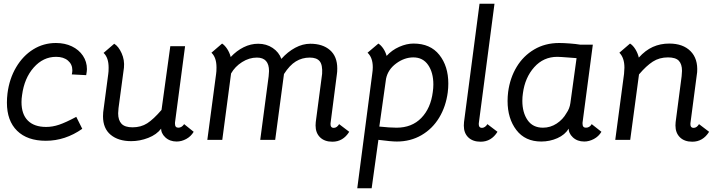

<svg xmlns="http://www.w3.org/2000/svg" viewBox="-20 -747 3870 1027"><path d="M17 -198Q17 -222 20 -247Q30 -326 66.5 -387.5Q103 -449 158 -483Q213 -517 279 -517Q327 -517 364.5 -499Q402 -481 423.5 -449Q445 -417 445 -377Q445 -367 441 -345L364 -349Q367 -361 367 -371Q367 -403 343.5 -423Q320 -443 280 -443Q211 -443 160.5 -386Q110 -329 98 -238Q95 -219 95 -201Q95 -136 129 -102Q163 -68 227 -68Q261 -68 296.5 -80Q332 -92 388 -122L420 -58Q329 6 225 6Q126 6 71.5 -47.5Q17 -101 17 -198Z M682 8Q613 8 572 -26Q531 -60 531 -125Q531 -139 532 -147L559 -351Q561 -363 561 -385Q561 -439 534 -464L591 -513Q614 -499 630.5 -462.5Q647 -426 643 -385L614 -169Q612 -149 612 -141Q612 -104 630 -85Q648 -66 689 -66Q734 -66 767.5 -87.5Q801 -109 844 -159L891 -500H970L916 -91V-85Q916 -64 934 -64Q952 -64 965 -83L1016 -42Q1001 -17 976 -3.5Q951 10 925 10Q888 10 864 -12.5Q840 -35 842 -64V-59Q818 -27 773 -9.5Q728 8 682 8Z M1848 -42Q1815 11 1758 11Q1716 11 1692 -12.5Q1668 -36 1668 -76Q1668 -88 1669 -94L1703 -352Q1706 -400 1690 -419.5Q1674 -439 1637 -439Q1596 -439 1562.5 -418.5Q1529 -398 1499 -351L1452 1H1372L1417 -339Q1419 -359 1419 -367Q1419 -439 1354 -439Q1313 -439 1275 -415Q1237 -391 1216 -354L1169 1H1089L1136 -352Q1138 -364 1138 -386Q1138 -440 1111 -465L1168 -514Q1182 -505 1195 -485.5Q1208 -466 1214 -442Q1246 -476 1283.5 -494.5Q1321 -513 1361 -513Q1405 -513 1438.5 -490.5Q1472 -468 1485 -432Q1519 -470 1559 -491.5Q1599 -513 1640 -513Q1706 -513 1745 -479Q1784 -445 1784 -381Q1784 -361 1782 -350L1748 -87V-82Q1748 -63 1765 -63Q1782 -63 1794 -83Z M2378 -300Q2378 -277 2375 -253Q2365 -177 2329 -117.5Q2293 -58 2234.5 -24Q2176 10 2103 10Q2072 10 2004 1L1968 260H1891L1971 -352Q1974 -372 1974 -387Q1974 -439 1946 -465L2004 -514Q2018 -505 2030 -487.5Q2042 -470 2048 -448Q2076 -479 2115.5 -496.5Q2155 -514 2192 -514Q2282 -514 2330 -453.5Q2378 -393 2378 -300ZM2295 -255Q2298 -276 2298 -295Q2298 -359 2270 -399.5Q2242 -440 2191 -440Q2143 -440 2099 -407.5Q2055 -375 2045 -326L2009 -70Q2066 -64 2101 -64Q2183 -64 2233.5 -116Q2284 -168 2295 -255Z M2541 -82Q2541 -63 2558 -63Q2566 -63 2574 -68.5Q2582 -74 2587 -83L2641 -42Q2608 11 2551 11Q2509 11 2485 -12Q2461 -35 2461 -75Q2461 -87 2462 -94L2545 -727H2625L2541 -87Z M2695 -207Q2695 -231 2698 -255Q2708 -330 2743.5 -389Q2779 -448 2837.5 -482.5Q2896 -517 2971 -517Q2994 -517 3027.5 -514.5Q3061 -512 3084 -508H3151L3096 -91V-85Q3096 -64 3114 -64Q3134 -64 3145 -83L3197 -42Q3182 -17 3156.5 -3.5Q3131 10 3105 10Q3068 10 3044 -12.5Q3020 -35 3022 -64V-59Q3002 -26 2961.5 -8Q2921 10 2875 10Q2789 10 2742 -51.5Q2695 -113 2695 -207ZM3010 -142Q3027 -166 3031 -196L3064 -436L3025 -439Q2975 -443 2961 -443Q2887 -443 2837.5 -387.5Q2788 -332 2777 -248Q2774 -229 2774 -208Q2774 -145 2802 -104.5Q2830 -64 2884 -64Q2924 -64 2957.5 -86Q2991 -108 3010 -142Z M3773 -42Q3740 11 3683 11Q3641 11 3617 -12.5Q3593 -36 3593 -76Q3593 -88 3594 -94L3626 -339Q3628 -359 3628 -368Q3628 -404 3611 -422Q3594 -440 3553 -440Q3507 -440 3472 -417.5Q3437 -395 3398 -349L3351 1H3271L3318 -352Q3320 -376 3320 -385Q3320 -438 3293 -465L3350 -514Q3365 -505 3378 -484.5Q3391 -464 3397 -439Q3432 -478 3472 -496Q3512 -514 3560 -514Q3633 -514 3673.5 -473.5Q3714 -433 3709 -361L3673 -87V-82Q3673 -63 3690 -63Q3707 -63 3719 -83Z"/></svg>

Font: Bellota
Style: Bold Italic
Weight: 700
Italic angle: -7.5°
Designer: Kemie Guaida
Foundry: Kemie Guaida
Version: Version 4.001